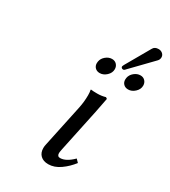

<svg xmlns="http://www.w3.org/2000/svg" viewBox="-194 -881 875 989"><g transform="rotate(30 243.0 -387.0)"><path d="M340.8 -436 349.1 -430.2Q349.1 -429.2 332 -342.8L278.8 -90.8Q274.9 -71.3 274.9 -65.9Q274.9 -45.9 292 -45.9Q327.1 -45.9 368.2 -86.9L384.8 -69.8Q359.9 -36.6 325.4 -12.2Q291 12.2 254.9 12.2Q225.6 12.2 208.7 -3.9Q191.9 -20 191.9 -47.9Q191.9 -59.1 194.8 -70.8L248 -321.8Q255.9 -359.9 255.9 -397.9Q255.9 -417.5 252.9 -429.2L254.9 -431.2Q266.6 -429.2 292 -429.2Q317.9 -429.2 340.8 -436ZM452.1 -786.1Q465.8 -786.1 475.8 -777.6Q485.8 -769 485.8 -755.9Q485.8 -742.7 476.1 -732.9L357.9 -610.8Q352.1 -603 345.2 -603Q340.3 -603 336.7 -606.2Q333 -609.4 333 -613.8Q333 -616.2 337.9 -626L419.9 -769Q428.7 -786.1 452.1 -786.1ZM212.9 -574.2Q216.3 -593.8 233.4 -607.9Q250.5 -622.1 270 -622.1Q287.1 -622.1 297.6 -610.8Q308.1 -599.6 308.1 -583Q308.1 -561 289.8 -543.9Q271.5 -526.9 250 -526.9Q232.9 -526.9 222.4 -537.4Q211.9 -547.9 211.9 -564Q211.9 -570.3 212.9 -574.2ZM381.8 -574.2Q385.3 -593.8 402.3 -607.9Q419.4 -622.1 439 -622.1Q456.1 -622.1 466.6 -610.8Q477.1 -599.6 477.1 -583Q477.1 -561 458.7 -543.9Q440.4 -526.9 418.9 -526.9Q401.9 -526.9 391.4 -537.4Q380.9 -547.9 380.9 -564Q380.9 -570.3 381.8 -574.2Z"/></g></svg>

Font: Linear Smooth
Style: Italic
Weight: 400
Designer: Philipp H. Poll, Flanker
Foundry: Philipp H. Poll, reworked by Flanker
Version: Version 1.061 | FøM Fix